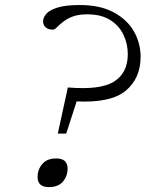

<svg xmlns="http://www.w3.org/2000/svg" viewBox="-20 -737 580 764"><path d="M298 -717Q378.5 -717 432.2 -688Q486 -659 512.8 -612.2Q539.5 -565.5 539.5 -511Q539.5 -425.5 480.5 -376.2Q421.5 -327 285 -333.5L243.5 -205.5H210L250 -389Q380.5 -378 434.5 -412.8Q488.5 -447.5 488.5 -521.5Q488.5 -562 471.5 -598.2Q454.5 -634.5 418.8 -657.2Q383 -680 327 -680Q291.5 -680 268.2 -670.8Q245 -661.5 230.2 -649.5Q215.5 -637.5 206.2 -628.2Q197 -619 190 -619Q173 -619 162.2 -627.8Q151.5 -636.5 151.5 -651.5Q151.5 -667.5 164.8 -682.5Q178 -697.5 209.8 -707.2Q241.5 -717 298 -717ZM204 -106.5Q249 -106.5 249 -65.5Q249 -36.5 230.5 -14.5Q212 7.5 174.5 7.5Q129.5 7.5 129.5 -33Q129.5 -62 148 -84.2Q166.5 -106.5 204 -106.5Z"/></svg>

Font: Newsreader 6pt Light
Style: Italic
Weight: 300
Italic angle: -17°
Designer: Hugues Gentile
Foundry: Production Type
Version: Version 1.003; ttfautohint (v1.8.3)